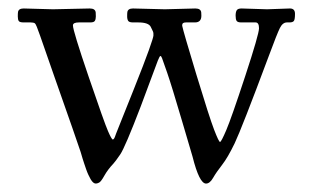

<svg xmlns="http://www.w3.org/2000/svg" viewBox="-20 -405 737 453"><path d="M664.1 -385Q676 -385 676 -372.3Q676 -359.6 673.5 -355.8Q670.9 -352.1 663.1 -352.1H657Q647 -352.1 640.4 -339Q633.8 -325.9 614.3 -273.2Q550 -101.1 533.7 -67Q517.3 -33 503.9 -15.9Q490.5 1.2 482.8 14.6Q475.1 28.1 466.1 28.1Q450.2 28.1 434.3 -35.4Q433.3 -38.6 409.3 -120.2Q385.3 -201.9 374.4 -233.5Q363.5 -265.1 362.3 -267.8Q360.4 -272.9 358.5 -272.9Q356.7 -272.9 352.4 -262.1Q348.1 -251.2 334.1 -213.1Q320.1 -175 312 -153.8Q274.9 -56.9 263.5 -40.4Q252.2 -23.9 247.6 -19Q234.4 -5.1 226.3 9.3Q218.3 23.7 213.7 25.9Q209.2 28.1 206.1 28.1Q202.9 28.1 199.8 25.5Q196.8 22.9 193.8 17.8Q190.9 12.7 188.5 7.4Q186 2.2 183.3 -5.5Q180.7 -13.2 179 -18.1Q177.2 -22.9 175 -30.4Q172.9 -37.8 170.3 -46.3Q167.7 -54.7 150.8 -103Q133.8 -151.4 108.8 -222.7Q83.7 -293.9 74.6 -320.8Q65.4 -347.7 62.4 -349.9Q59.3 -352.1 52 -352.1H35.9Q26.4 -352.1 24.2 -355.5Q22 -358.9 22 -366.3Q22 -373.8 22.5 -376.7Q23.9 -385 35.9 -385L105 -383.1L191.9 -385Q204.8 -385 205.8 -375.5Q206.1 -373 206.1 -366.2Q206.1 -359.4 203.7 -355.7Q201.4 -352.1 193.1 -352.1H166Q152.1 -352.1 152.1 -345Q152.1 -332.5 189.2 -223.8Q226.3 -115 234.9 -95.5Q243.4 -75.9 246.1 -75.9Q248.8 -75.9 251.3 -82.6Q253.9 -89.4 253.9 -89.8Q255.1 -93.3 270.3 -130.9Q285.4 -168.5 294.7 -191.9Q320.6 -256.8 331.3 -286.9Q342 -316.9 342 -321.3Q342 -325.7 341.9 -326.9Q341.8 -328.1 341.3 -329.7Q340.8 -331.3 340.3 -332Q338.6 -335.4 335.7 -341.6Q330.6 -352.1 305.9 -352.1H293.9Q284.9 -352.1 282.5 -355.7Q280 -359.4 280 -366.6Q280 -373.8 280.5 -376.7Q282 -385 293.9 -385L368.9 -383.1L440.9 -385Q453.9 -385 454.8 -375.5Q455.1 -373 455.1 -367.9Q455.1 -352.1 439.9 -352.1H418.9Q409.9 -352.1 409.9 -346.2V-344Q412.4 -331.1 443.2 -229.4Q474.1 -127.7 485.2 -98.9Q496.3 -70.1 499.1 -70.1Q502 -70.1 513.9 -98.1Q525.9 -126.2 558.5 -225.3Q591.1 -324.5 591.1 -338.3Q591.1 -352.1 583 -352.1H549.1Q540.8 -352.1 538.3 -355.7Q535.9 -359.4 535.9 -368Q535.9 -376.7 538.6 -380.9Q541.3 -385 550 -385L610.1 -383.1Z"/></svg>

Font: Fanwood Text
Style: Regular
Weight: 400
Version: Version 1.1001